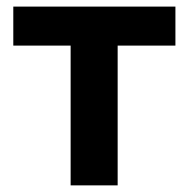

<svg xmlns="http://www.w3.org/2000/svg" viewBox="-20 -559 569 579"><path d="M20.1 -421.5V-539.1H509V-421.5H334.8V0H193V-421.5Z"/></svg>

Font: Inter Display V
Style: Regular
Weight: 400
Designer: Rasmus Andersson
Foundry: rsms
Version: Version 3.015;git-src